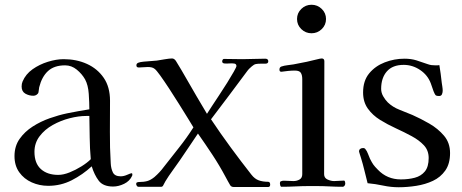

<svg xmlns="http://www.w3.org/2000/svg" viewBox="-20 -787 1946 808"><path d="M362 -117Q358 -162 357.5 -207.5Q357 -253 356 -299H342Q311 -299 273.5 -289.5Q236 -280 202 -261Q168 -242 146.5 -213.5Q125 -185 125 -148Q125 -100 152 -75.5Q179 -51 225 -51Q247 -51 273 -61.5Q299 -72 323 -87Q347 -102 362 -117ZM537 -53Q537 -49 536 -47Q526 -25 502.5 -13.5Q479 -2 456 -2Q414 -2 395.5 -26.5Q377 -51 366 -87Q328 -52 282 -28.5Q236 -5 183 -5Q146 -5 113.5 -19.5Q81 -34 61 -62Q41 -90 41 -130Q41 -172 62.5 -202.5Q84 -233 117.5 -254.5Q151 -276 189.5 -289.5Q228 -303 262 -310Q285 -315 309 -319Q333 -323 356 -327Q356 -355 353.5 -392Q351 -429 338 -453Q325 -476 303 -494Q281 -512 254 -512Q208 -512 182 -488Q156 -464 145 -420Q144 -415 143.5 -409.5Q143 -404 142 -399Q141 -393 134.5 -388.5Q128 -384 121 -384Q102 -384 86.5 -393Q71 -402 71 -423Q71 -435 75 -444Q88 -475 117 -495.5Q146 -516 181.5 -527Q217 -538 248 -538Q302 -538 346 -518Q390 -498 416.5 -459.5Q443 -421 443 -363Q443 -298 442.5 -232Q442 -166 446 -100Q447 -78 455 -61.5Q463 -45 488 -45Q501 -45 515.5 -51.5Q530 -58 534 -58Q537 -58 537 -53Z M1117 -10Q1117 0 1108 0H964Q954 0 949 -7Q944 -15 939 -24.5Q934 -34 929 -43Q904 -90 874 -135.5Q844 -181 813 -225Q794 -197 775 -168.5Q756 -140 736 -111Q721 -89 705.5 -68Q690 -47 676 -24Q674 -20 672 -16.5Q670 -13 668 -9Q666 -3 662 -2L660 -1H562Q558 -1 555.5 -5.5Q553 -10 553 -13Q553 -18 557 -19.5Q561 -21 564 -21Q585 -21 599.5 -25Q614 -29 630 -42Q653 -62 669 -84Q701 -125 733.5 -166Q766 -207 794 -251Q787 -263 770.5 -289.5Q754 -316 733.5 -349Q713 -382 692 -414Q671 -446 654.5 -469Q638 -492 631 -497Q625 -502 617.5 -503.5Q610 -505 602 -505Q592 -505 583 -504Q574 -503 564 -503Q554 -503 554 -512Q554 -520 562 -523Q569 -526 584 -527.5Q599 -529 615 -530Q631 -531 640 -532Q652 -534 673 -537.5Q694 -541 704 -541Q713 -541 720 -531Q732 -512 743 -493Q754 -474 765 -455Q786 -418 807.5 -381.5Q829 -345 851 -308Q856 -316 870 -337.5Q884 -359 902 -386Q920 -413 936.5 -439.5Q953 -466 964 -485.5Q975 -505 975 -509Q975 -518 966 -519.5Q957 -521 945 -520Q933 -519 924 -520Q915 -521 915 -529Q915 -532 917 -535.5Q919 -539 922 -539Q942 -539 961.5 -538.5Q981 -538 1000 -538Q1024 -538 1048 -539Q1072 -540 1096 -540Q1109 -540 1109 -529Q1109 -519 1096.5 -519Q1084 -519 1077 -519Q1065 -519 1057 -517.5Q1049 -516 1040 -508Q1034 -503 1029 -498Q1024 -493 1019 -486Q982 -436 944 -385.5Q906 -335 868 -285Q908 -225 951 -166.5Q994 -108 1038 -52Q1052 -34 1069 -28Q1086 -22 1108 -22Q1117 -22 1117 -10Z M1433 -15Q1433 -10 1430 -5.5Q1427 -1 1422 -1Q1394 -1 1366.5 -2.5Q1339 -4 1310 -4H1283Q1253 -4 1223.5 -2.5Q1194 -1 1165 -1Q1161 -1 1159.5 -6Q1158 -11 1158 -14Q1158 -19 1159 -21.5Q1160 -24 1165 -25Q1170 -27 1176.5 -26.5Q1183 -26 1189 -26Q1196 -26 1202 -25.5Q1208 -25 1215 -25Q1229 -25 1240.5 -31.5Q1252 -38 1252 -54V-454Q1252 -471 1246 -480.5Q1240 -490 1221 -490Q1207 -490 1192.5 -488.5Q1178 -487 1164 -485Q1156 -485 1156 -494Q1156 -504 1164 -507Q1176 -511 1189.5 -512.5Q1203 -514 1215 -516Q1243 -521 1271 -527Q1299 -533 1326 -540Q1329 -541 1334 -541Q1345 -541 1345 -529Q1345 -411 1344.5 -292Q1344 -173 1344 -54Q1344 -38 1358.5 -31.5Q1373 -25 1386 -25Q1396 -25 1406.5 -26Q1417 -27 1427 -27Q1431 -27 1432 -22Q1433 -17 1433 -15ZM1352 -707Q1352 -682 1334 -664.5Q1316 -647 1291 -647Q1266 -647 1248 -664.5Q1230 -682 1230 -707Q1230 -732 1248 -749.5Q1266 -767 1291 -767Q1316 -767 1334 -749.5Q1352 -732 1352 -707Z M1874 -143Q1874 -98 1854 -69.5Q1834 -41 1802 -26Q1770 -11 1732 -5Q1694 1 1658 1Q1625 1 1592.5 -6Q1560 -13 1527 -16Q1520 -43 1513.5 -70Q1507 -97 1499 -123Q1498 -126 1494.5 -137Q1491 -148 1491 -149Q1491 -157 1496 -160.5Q1501 -164 1508 -164Q1515 -164 1518 -159Q1524 -152 1528.5 -140Q1533 -128 1537 -119Q1545 -103 1551 -94.5Q1557 -86 1570 -73Q1609 -32 1667 -32Q1699 -32 1725.5 -39Q1752 -46 1768 -65.5Q1784 -85 1784 -122Q1784 -154 1764 -175.5Q1744 -197 1712.5 -214Q1681 -231 1646 -247Q1611 -263 1579.5 -282.5Q1548 -302 1528 -330Q1508 -358 1508 -398Q1508 -447 1533.5 -478Q1559 -509 1599 -524.5Q1639 -540 1682 -540Q1710 -540 1732.5 -533Q1755 -526 1780 -517Q1788 -514 1796 -513Q1804 -512 1812 -512Q1817 -512 1821 -512Q1825 -512 1829 -513Q1832 -495 1834.5 -476.5Q1837 -458 1839 -439Q1840 -432 1841.5 -422.5Q1843 -413 1843 -405Q1843 -398 1840 -390.5Q1837 -383 1828 -383Q1821 -383 1816.5 -384.5Q1812 -386 1809 -393Q1804 -403 1800.5 -414.5Q1797 -426 1793 -436Q1780 -471 1748 -492.5Q1716 -514 1679 -514Q1632 -514 1608 -486.5Q1584 -459 1584 -413Q1584 -397 1592.5 -382Q1601 -367 1612 -356Q1633 -336 1661.5 -325Q1690 -314 1716 -303Q1750 -288 1786.5 -267Q1823 -246 1848.5 -216Q1874 -186 1874 -143Z"/></svg>

Font: Kaisei HarunoUmi
Style: Regular
Weight: 400
Designer: Font-Kai, 金井和夫
Foundry: KAZUO KANAI
Version: Version 5.003